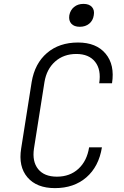

<svg xmlns="http://www.w3.org/2000/svg" viewBox="-20 -959 640 989"><path d="M263 10Q169 10 121.5 -45.5Q74 -101 89 -194L143 -536Q159 -632 222 -686Q285 -740 382 -740Q476 -740 524 -682.5Q572 -625 557 -530H491Q502 -600 470 -640.5Q438 -681 373 -681Q308 -681 264 -642Q220 -603 209 -536L155 -194Q145 -127 176.5 -88Q208 -49 273 -49Q340 -49 384 -89.5Q428 -130 439 -200H505Q489 -101 425 -45.5Q361 10 263 10ZM391 -821Q362 -821 347.5 -837Q333 -853 337 -880Q342 -907 361.5 -923Q381 -939 410 -939Q439 -939 453.5 -923Q468 -907 463 -880Q459 -853 439.5 -837Q420 -821 391 -821Z"/></svg>

Font: JetBrains Mono NL ExtraLight
Style: Italic
Weight: 200
Italic angle: -9°
Monospace: yes
Designer: Philipp Nurullin, Konstantin Bulenkov
Foundry: JetBrains
Version: Version 2.305; ttfautohint (v1.8.4.7-5d5b)